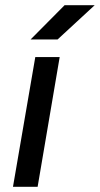

<svg xmlns="http://www.w3.org/2000/svg" viewBox="-20 -720 385 740"><path d="M30 0 116 -500H210L125 0ZM98 -568 229 -700H345L202 -568Z"/></svg>

Font: Figtree Light Medium
Style: Italic
Weight: 500
Italic angle: -9.5°
Version: Version 2.000